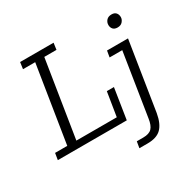

<svg xmlns="http://www.w3.org/2000/svg" viewBox="-166 -745 1073 1078"><g transform="rotate(-30 370.5 -206.0)"><path d="M7 0 14 -43H93L172 -540H93L99 -583H316L310 -540H231L152 -43H414L439 -198H485L454 0ZM437 171 444 130H486Q524 130 541.5 112Q559 94 565 52L629 -354H547L554 -395H690L620 49Q609 112 579.5 141.5Q550 171 490 171ZM671 -477Q651 -477 641.5 -488Q632 -499 632 -515Q632 -532 643.5 -545Q655 -558 677 -558Q696 -558 705.5 -547Q715 -536 715 -519Q715 -504 703.5 -490.5Q692 -477 671 -477Z"/></g></svg>

Font: Rokkitt SemiBold Light
Style: Italic
Weight: 300
Italic angle: -9°
Version: Version 3.103